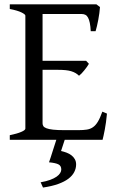

<svg xmlns="http://www.w3.org/2000/svg" viewBox="-20 -635 536 872"><path d="M325.7 111.8Q325.7 129.9 317.1 146.5Q308.6 163.1 290.5 176.8Q272.5 190.4 243.9 200.7Q215.3 210.9 175.3 216.8L164.6 192.9Q189.9 188.5 207.8 181.9Q225.6 175.3 236.8 167.5Q248 159.7 253.2 151.1Q258.3 142.6 258.3 134.8Q258.3 118.2 245.6 111.6Q232.9 105 202.6 102.1Q205.1 95.2 210.4 79.1Q214.8 65.4 222.7 40.5Q228 23.9 235.8 0H24.4V-21Q57.6 -27.8 76.4 -35.9Q95.2 -43.9 95.2 -50.8V-564Q95.2 -569.8 77.4 -578.6Q59.6 -587.4 24.4 -594.2V-615.2H418L434.1 -603Q433.1 -590.3 431.2 -575.2Q429.2 -560.1 426.3 -544.9Q423.3 -529.8 420.2 -516.1Q417 -502.4 414.1 -493.2H392.1Q391.1 -515.6 387.9 -530.8Q384.8 -545.9 379.9 -554.9Q375 -564 367.9 -567.6Q360.8 -571.3 352.1 -571.3H173.3V-358.9H371.1L383.8 -345.2Q379.9 -338.4 374.3 -330.6Q368.7 -322.8 362.5 -315.2Q356.4 -307.6 350.3 -301.3Q344.2 -294.9 338.9 -291Q331.5 -298.3 323 -303.2Q314.5 -308.1 303.5 -311.5Q292.5 -314.9 277.6 -316.4Q262.7 -317.9 242.2 -317.9H173.3V-75.2Q173.3 -67.9 176.8 -62.3Q180.2 -56.6 190.9 -52.5Q201.7 -48.3 221.2 -46.1Q240.7 -43.9 272.9 -43.9H335.9Q358.4 -43.9 374.3 -46.4Q390.1 -48.8 402.3 -57.4Q414.6 -65.9 424.6 -82.5Q434.6 -99.1 444.8 -127.9L465.8 -119.1Q461.9 -77.1 455.8 -45.7Q449.7 -14.2 445.8 0H273.9L257.3 50.8Q270 53.7 282.5 58.3Q294.9 63 304.4 70.3Q314 77.6 319.8 87.9Q325.7 98.1 325.7 111.8Z"/></svg>

Font: Noto Serif Devanagari
Style: Bold
Weight: 700
Designer: Monotype Design Team
Foundry: Monotype Imaging Inc.
Version: Version 1.01